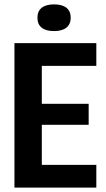

<svg xmlns="http://www.w3.org/2000/svg" viewBox="-20 -857 484 877"><path d="M46 0V-660H171V0ZM126 0V-104H420V0ZM126 -287V-383H385V-287ZM126 -556V-660H420V-556ZM227 -715Q190 -715 170.5 -730.5Q151 -746 151 -776Q151 -806 170.5 -821.5Q190 -837 227 -837Q264 -837 283.5 -821.5Q303 -806 303 -776Q303 -747 283.5 -731Q264 -715 227 -715Z"/></svg>

Font: Bricolage Grotesque 72pt SemiCondensed SemiBold
Style: Regular
Weight: 600
Width: 4
Designer: Mathieu Triay
Foundry: Atelier Triay
Version: Version 1.001;gftools[0.9.33.dev8+g029e19f]